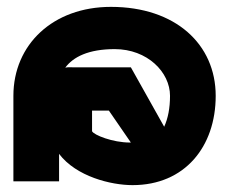

<svg xmlns="http://www.w3.org/2000/svg" viewBox="-20 -528 667 559"><path d="M19 0H152V-80C202 -14 303 11 366 11C518 11 608 -101 608 -249C608 -399 491 -508 303 -508C134 -508 19 -398 19 -249ZM170 -331C193 -362 237 -385 314 -385C409 -385 475 -318 475 -249C475 -213 469 -183 458 -159L361 -332H193C186 -332 178 -333 170 -331ZM248 -146V-206H297L361 -113H358C308 -113 253 -135 248 -146Z"/></svg>

Font: Charger Sport
Style: UltNrw
Weight: 1000
Designer: Jasper
Foundry: Cannot Into Space Fonts
Version: Version 1.1